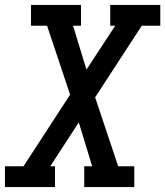

<svg xmlns="http://www.w3.org/2000/svg" viewBox="-29 -755 667 775"><path d="M-9 0V-84H66L254 -373L161 -651H96V-735H298V-651H266L320 -474L436 -651H416V-735H618V-651H543L355 -362L448 -84H513V0H311V-84H343L289 -261L174 -84H193V0Z"/></svg>

Font: Iosevka Slab Medium Extended
Style: Italic
Weight: 500
Width: 7
Italic angle: -9°
Monospace: yes
Designer: Belleve Invis
Foundry: Belleve Invis
Version: Version 11.1.0; ttfautohint (v1.8.3)